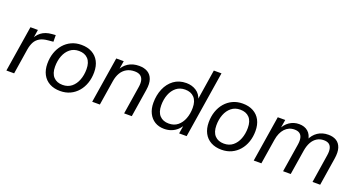

<svg xmlns="http://www.w3.org/2000/svg" viewBox="-43 -1303 3557 1909"><g transform="rotate(20 1735.5 -348.0)"><path d="M37.1 0 114.6 -486.3H193.7L175.2 -370.5H164.7Q183.2 -423.3 226.9 -457.1Q270.6 -490.8 339.2 -495.8L377.9 -498.8L378.7 -428.9L323.1 -423.5Q269.6 -419 236.6 -399.3Q203.6 -379.6 186.1 -346.6Q168.7 -313.6 161.2 -267.8L119.1 0Z M607.3 8.9Q542.2 8.9 494.7 -17Q447.2 -42.9 421.8 -91.1Q396.4 -139.2 396.4 -205.2Q396.4 -266.9 414.5 -319.7Q432.6 -372.4 466.6 -412Q500.7 -451.6 547.6 -473.4Q594.5 -495.3 652.5 -495.3Q718.2 -495.3 765.4 -469.3Q812.7 -443.4 838.1 -395.5Q863.4 -347.6 863.4 -281.2Q863.4 -219.4 845.3 -166.7Q827.3 -114 793.2 -74.4Q759.2 -34.8 712.3 -12.9Q665.4 8.9 607.3 8.9ZM609.8 -56.4Q665.3 -56.4 703.5 -87.1Q741.6 -117.9 761.5 -169.8Q781.4 -221.7 781.4 -284.1Q781.4 -355.8 746.6 -392.9Q711.7 -430 650 -430Q595 -430 556.6 -399.2Q518.3 -368.4 498.3 -317Q478.4 -265.7 478.4 -202.2Q478.4 -131 513.3 -93.7Q548.1 -56.4 609.8 -56.4Z M945.1 0 1022.6 -486.3H1101.7L1084.1 -376.2H1074.5Q1099.5 -432.9 1147.8 -464.1Q1196.2 -495.3 1263.4 -495.3Q1317.4 -495.3 1353.9 -473.6Q1390.4 -451.8 1405.9 -407.4Q1421.4 -362.9 1410.4 -294.1L1363.9 0H1282.9L1329.4 -293.7Q1337 -339.1 1329.2 -369Q1321.3 -398.8 1299.3 -413.7Q1277.3 -428.6 1239.4 -428.6Q1190.9 -428.6 1155 -408.1Q1119.1 -387.7 1097.7 -350.8Q1076.2 -314 1068.1 -263.5L1026.1 0Z M1707.1 8.9Q1651.1 8.9 1609 -16.5Q1567 -42 1543.5 -89Q1520 -135.9 1520 -199.4Q1520 -280.2 1548.4 -347.5Q1576.8 -414.7 1631.3 -455Q1685.8 -495.3 1763.4 -495.3Q1822 -495.3 1867.9 -465.9Q1913.8 -436.5 1930.8 -376.1L1923.8 -376.6L1975.4 -705H2056.4L1944.4 0H1864.8L1881.4 -103.1H1890.6Q1873.1 -69 1846.4 -43.8Q1819.6 -18.7 1784.4 -4.9Q1749.3 8.9 1707.1 8.9ZM1733.3 -56.4Q1788.9 -56.4 1827 -87.1Q1865.1 -117.9 1885 -169.8Q1905 -221.7 1905 -284.1Q1905 -355.8 1870.1 -392.9Q1835.2 -430 1773.6 -430Q1718.5 -430 1680.1 -399.2Q1641.8 -368.4 1621.9 -317Q1601.9 -265.7 1601.9 -202.2Q1601.9 -131 1636.8 -93.7Q1671.7 -56.4 1733.3 -56.4Z M2314.3 8.9Q2249.2 8.9 2201.7 -17Q2154.2 -42.9 2128.8 -91.1Q2103.4 -139.2 2103.4 -205.2Q2103.4 -266.9 2121.5 -319.7Q2139.6 -372.4 2173.6 -412Q2207.7 -451.6 2254.6 -473.4Q2301.5 -495.3 2359.5 -495.3Q2425.2 -495.3 2472.4 -469.3Q2519.7 -443.4 2545.1 -395.5Q2570.4 -347.6 2570.4 -281.2Q2570.4 -219.4 2552.3 -166.7Q2534.3 -114 2500.2 -74.4Q2466.2 -34.8 2419.3 -12.9Q2372.4 8.9 2314.3 8.9ZM2316.8 -56.4Q2372.3 -56.4 2410.5 -87.1Q2448.6 -117.9 2468.5 -169.8Q2488.4 -221.7 2488.4 -284.1Q2488.4 -355.8 2453.6 -392.9Q2418.7 -430 2357 -430Q2302 -430 2263.6 -399.2Q2225.3 -368.4 2205.3 -317Q2185.4 -265.7 2185.4 -202.2Q2185.4 -131 2220.3 -93.7Q2255.1 -56.4 2316.8 -56.4Z M2654.1 0 2731.6 -486.3H2810.7L2792.1 -374.3L2782.1 -374.8Q2809 -433.9 2854.2 -464.6Q2899.5 -495.3 2956.3 -495.3Q3013.8 -495.3 3050.4 -463.9Q3086.9 -432.6 3095.2 -371.9L3082.7 -375.3Q3107.1 -431.9 3153.9 -463.6Q3200.7 -495.3 3265.4 -495.3Q3316.4 -495.3 3351.1 -473.8Q3385.8 -452.3 3400.3 -407.8Q3414.7 -363.4 3403.7 -294.1L3357.2 0H3276.2L3322.7 -297.7Q3329.8 -341.7 3323 -370.7Q3316.1 -399.8 3296.2 -414.2Q3276.2 -428.6 3241.3 -428.6Q3200.9 -428.6 3169 -408.9Q3137.2 -389.2 3116.7 -352.3Q3096.3 -315.5 3087.7 -263.5L3045.7 0H2964.7L3012.2 -297.7Q3019.3 -341.7 3012.4 -370.7Q3005.6 -399.8 2985.6 -414.2Q2965.7 -428.6 2930.8 -428.6Q2899.9 -428.6 2874.7 -417.2Q2849.4 -405.9 2829.7 -384.6Q2810 -363.4 2796.6 -332.9Q2783.2 -302.4 2777.1 -263.5L2735.1 0Z"/></g></svg>

Font: Nunito Sans 12pt ExtraLight
Style: Italic
Weight: 200
Italic angle: -9°
Designer: Vernon Adams
Foundry: Vernon Adams
Version: Version 3.101;gftools[0.9.27]